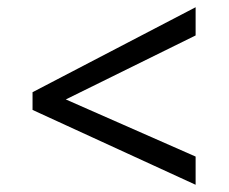

<svg xmlns="http://www.w3.org/2000/svg" viewBox="-20 -588 632 531"><path d="M70 -284V-333L521 -568V-490L162 -313L521 -155V-77Z"/></svg>

Font: lbangla85
Style: Book
Weight: 400
Designer: Jelle Bosma - Monotype Design Team
Foundry: Monotype Imaging Inc.
Version: Version 2.003